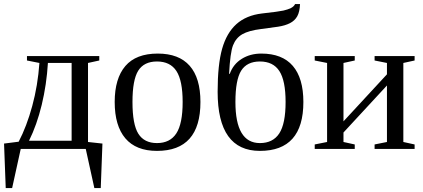

<svg xmlns="http://www.w3.org/2000/svg" viewBox="-20 -736 2093 949"><path d="M113.3 -437V-459H470.7V-437L415 -424.8V-34.2L486.3 -26.4L478 193.4H446.3L403.8 0H82.5L40 193.4H8.3L0 -26.4L72.3 -35.6Q111.8 -110.8 139.4 -212.2Q167 -313.5 174.8 -424.8ZM123.5 -40.5H334V-424.8H216.8Q210.4 -317.9 186.3 -218Q162.1 -118.2 123.5 -40.5Z M970.7 -231.9Q970.7 9.8 755.9 9.8Q652.3 9.8 599.6 -52.2Q546.9 -114.3 546.9 -231.9Q546.9 -348.1 599.6 -409.7Q652.3 -471.2 759.8 -471.2Q864.3 -471.2 917.5 -410.9Q970.7 -350.6 970.7 -231.9ZM882.8 -231.9Q882.8 -337.4 852.1 -384.8Q821.3 -432.1 755.9 -432.1Q691.9 -432.1 663.3 -386.7Q634.8 -341.3 634.8 -231.9Q634.8 -121.1 663.8 -75Q692.9 -28.8 755.9 -28.8Q820.3 -28.8 851.6 -76.7Q882.8 -124.5 882.8 -231.9Z M1055.7 -282.2Q1055.7 -416.5 1077.9 -494.9Q1100.1 -573.2 1148.4 -616.7Q1196.8 -660.2 1274.9 -669.4Q1358.4 -678.7 1380.9 -683.8Q1403.3 -689 1418 -696.3Q1432.6 -703.6 1438.5 -715.8H1462.9Q1461.4 -677.2 1449.2 -655.5Q1437 -633.8 1413.3 -621.6Q1389.6 -609.4 1354.5 -604Q1319.3 -598.6 1272 -592.8Q1209 -585 1177.5 -566.7Q1146 -548.3 1131.8 -512Q1117.7 -475.6 1112.3 -371.1H1115.7Q1132.8 -418.9 1174.8 -445.1Q1216.8 -471.2 1271.5 -471.2Q1375 -471.2 1427.2 -410.4Q1479.5 -349.6 1479.5 -231.9Q1479.5 9.8 1264.6 9.8Q1055.7 9.8 1055.7 -282.2ZM1391.6 -231.9Q1391.6 -337.4 1360.8 -384.8Q1330.1 -432.1 1264.6 -432.1Q1200.7 -432.1 1172.1 -386.7Q1143.6 -341.3 1143.6 -231.9Q1143.6 -28.8 1264.6 -28.8Q1329.1 -28.8 1360.4 -76.7Q1391.6 -124.5 1391.6 -231.9Z M1596.7 -424.8 1535.6 -437V-459H1733.4V-437L1677.7 -424.8V-136.2L1892.6 -368.7V-424.8L1831.5 -437V-459H2029.3V-437L1973.6 -424.8V-34.2L2029.3 -22V0H1831.5V-22L1892.6 -34.2V-313.5L1677.7 -81.1V-34.2L1733.4 -22V0H1535.6V-22L1596.7 -34.2Z"/></svg>

Font: Times New Roman
Style: Regular
Weight: 400
Designer: Steve Matteson
Foundry: Ascender Corporation
Version: Version 2.00.3